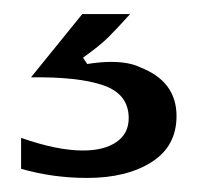

<svg xmlns="http://www.w3.org/2000/svg" viewBox="-20 -37 281 273"><path d="M10 203V159Q61 177 98 177Q128 177 145.5 165Q163 153 163 131Q163 97 127.5 84.5Q92 72 24 73L97 -17H165Q147 3 134.5 15.5Q122 28 98 45L104 54Q123 51 138 51Q164 51 180 59Q231 79 231 128Q231 171 195.5 193.5Q160 216 104 216Q55 216 10 203Z"/></svg>

Font: Open Sauce Sans Medium
Style: Regular
Weight: 500
Designer: Alfredo Marco Pradil
Foundry: Creative Sauce Fz LLC
Version: Version 1.477